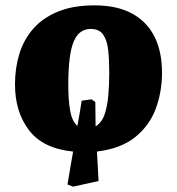

<svg xmlns="http://www.w3.org/2000/svg" viewBox="-20 -552 661 717"><path d="M253 145 232 137Q238 102 243 71.5Q248 41 253 14Q141 3 88.5 -65.5Q36 -134 36 -237Q36 -297 52 -350Q68 -403 103.5 -444Q139 -485 196 -508.5Q253 -532 333 -532Q417 -532 473 -501.5Q529 -471 557 -415Q585 -359 585 -280Q585 -210 562 -147Q539 -84 485.5 -40.5Q432 3 342 14Q344 40 345 67Q346 94 348 124ZM337 -80Q360 -94 370.5 -124.5Q381 -155 384.5 -196Q388 -237 388 -281Q388 -328 384 -365Q380 -402 365 -423Q350 -444 319 -444Q298 -444 282 -433Q266 -422 255.5 -397.5Q245 -373 240 -332.5Q235 -292 235 -233Q235 -178 242 -138.5Q249 -99 269 -82Q274 -107 277.5 -129Q281 -151 285 -176L322 -181L336 -171Q336 -145 336.5 -123.5Q337 -102 337 -80Z"/></svg>

Font: Literata ExtraBold
Style: Italic
Weight: 800
Italic angle: -2°
Designer: Latin by Veronika Burian and Jose Scaglione. Greek by Irene Vlachou. Cyrillic by Vera Evstafieva
Foundry: TypeTogether
Version: Version 3.002